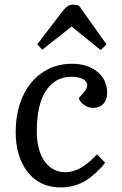

<svg xmlns="http://www.w3.org/2000/svg" viewBox="-20 -797 529 831"><path d="M440.9 -605 416 -580.1 290 -682.1 163.1 -582 141.1 -605 249 -746.1Q272 -776.9 293.9 -776.9Q304.2 -776.9 321.8 -772.9ZM292 -521Q358.4 -521 401.1 -486.6Q443.8 -452.1 443.8 -394Q443.8 -365.2 427.5 -347.7Q411.1 -330.1 382.8 -330.1Q362.3 -330.1 345.2 -341.8Q328.1 -353.5 320.8 -372.1L341.8 -396Q360.8 -418 356.9 -433.3Q353 -448.7 334.7 -456.8Q316.4 -464.8 290 -464.8Q219.2 -464.8 179.2 -404.8Q139.2 -344.7 139.2 -228Q139.2 -178.7 152.3 -139.6Q165.5 -100.6 193.8 -76.2Q222.2 -51.8 262.2 -51.8Q317.9 -51.8 372.6 -102.1Q379.4 -108.4 399.9 -128.9L435.1 -92.8Q423.3 -77.1 408.4 -62Q393.6 -46.9 369.4 -27.8Q345.2 -8.8 312.5 2.7Q279.8 14.2 244.1 14.2Q151.4 14.2 99.6 -52.5Q47.9 -119.1 47.9 -225.1Q47.9 -310.5 77.6 -377.7Q107.4 -444.8 163.3 -482.9Q219.2 -521 292 -521Z"/></svg>

Font: Literata Book
Style: Italic
Weight: 400
Italic angle: -3°
Designer: Latin by Veronika Burian and Jose Scaglione. Greek by Irene Vlachou. Cyrillic by Vera Evstafieva
Foundry: TypeTogether
Version: Version 1.003;PS 001.003;hotconv 1.0.88;makeotf.lib2.5.64775